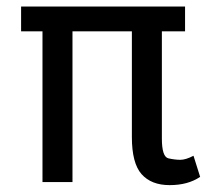

<svg xmlns="http://www.w3.org/2000/svg" viewBox="-20 -548 640 578"><path d="M582.5 -15.6Q545.9 9.3 490.7 9.3Q435.5 9.3 406.2 -23.7Q377 -56.6 377 -135.7V-453.6H198.2V0H107.9V-453.6H43.5V-528.3H537.1V-453.6H467.3V-130.9Q467.3 -75.7 487.1 -71.3Q506.8 -66.9 522.9 -66.9Q539.1 -66.9 562.5 -79.1Z"/></svg>

Font: RobotoMono-Regular
Style: Regular
Weight: 400
Designer: Google
Version: Version 2.000985; 2015; ttfautohint (v1.3)